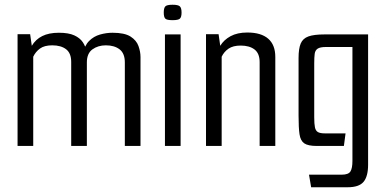

<svg xmlns="http://www.w3.org/2000/svg" viewBox="-20 -615 1625 809"><path d="M54 0V-471H107L114 -422Q130 -449 158 -463Q186 -477 228 -477Q269 -477 293 -466Q317 -455 329 -437Q341 -419 344 -399L329 -387Q336 -423 355.5 -442.5Q375 -462 401.5 -469.5Q428 -477 454 -477Q505 -477 530 -461Q555 -445 563.5 -421Q572 -397 572 -375V0H506V-352Q506 -390 484 -407Q462 -424 426 -424Q393 -424 369.5 -407Q346 -390 346 -352V0H280V-354Q280 -391 258.5 -407.5Q237 -424 200 -424Q167 -424 148.5 -410.5Q130 -397 120 -376V0Z M675 0V-470H741V0ZM707 -530Q683 -530 676.5 -536.5Q670 -543 670 -562Q670 -581 676.5 -588Q683 -595 707 -595Q731 -595 738 -588Q745 -581 745 -562Q745 -543 738 -536.5Q731 -530 707 -530Z M848 -471H901L908 -422Q923 -447 951.5 -462.5Q980 -478 1022 -478Q1080 -478 1110 -452Q1140 -426 1140 -375V0H1074V-353Q1074 -390 1052.5 -406.5Q1031 -423 994 -423Q962 -423 943 -410Q924 -397 914 -376V0H848Z M1291 174 1282 121H1420Q1448 121 1456.5 107.5Q1465 94 1465 63V-417H1354Q1329 -417 1318.5 -410Q1308 -403 1306 -388.5Q1304 -374 1304 -348V-121Q1304 -93 1307 -78.5Q1310 -64 1319.5 -58.5Q1329 -53 1349 -53H1436L1429 0H1315Q1278 0 1262 -11Q1246 -22 1242 -49.5Q1238 -77 1238 -128V-371Q1238 -410 1247 -431.5Q1256 -453 1279.5 -461.5Q1303 -470 1348 -470H1531V79Q1531 128 1512 151Q1493 174 1445 174Z"/></svg>

Font: Smooch Sans Thin Medium
Style: Regular
Weight: 500
Version: Version 1.010